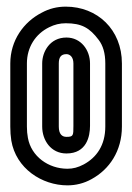

<svg xmlns="http://www.w3.org/2000/svg" viewBox="-20 -527 397 578"><path d="M61 -336C61 -385 87 -425 128 -445C144 -453 160 -457 178 -457C226 -457 250 -443 277 -407C290 -390 297 -367 297 -336V-146C297 -90 271 -53 232 -32C215 -23 200 -19 183 -19C126 -19 74 -56 64 -112C62 -123 61 -133 61 -146ZM178 -507C152 -507 128 -501 106 -489C51 -461 11 -405 11 -336V-146C11 -131 12 -117 14 -104C28 -20 106 31 183 31C208 31 233 25 256 12C309 -17 347 -72 347 -146V-336C347 -438 273 -507 178 -507ZM180 -414C130 -414 107 -371 107 -336V-146C107 -105 133 -65 180 -65C241 -65 251 -117 251 -148V-336C251 -376 224 -414 180 -414ZM180 -364C190 -364 201 -356 201 -336V-148C201 -119 201 -115 180 -115C167 -115 157 -123 157 -146V-336C157 -355 164 -364 180 -364Z"/></svg>

Font: DIN Rundschrift
Style: EngKont
Weight: 400
Width: 3
Version: Version 1.027